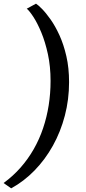

<svg xmlns="http://www.w3.org/2000/svg" viewBox="-30 -870 467 1048"><path d="M347 -421.5Q347 -327 324 -239Q301 -151 258.8 -75Q216.5 1 158.5 60.5Q100.5 120 31 158L-10.5 129Q41 91.5 82 45Q123 -1.5 154 -55.8Q185 -110 205.2 -170.2Q225.5 -230.5 235.8 -295.5Q246 -360.5 246 -428.5Q246 -507.5 231.5 -574.2Q217 -641 195.5 -692.8Q174 -744.5 152.2 -777.8Q130.5 -811 116 -822.5L166.5 -850Q178 -843 199.2 -821.5Q220.5 -800 246 -764Q271.5 -728 294.5 -677.8Q317.5 -627.5 332.2 -563.5Q347 -499.5 347 -421.5Z"/></svg>

Font: Merriweather 36pt Medium
Style: Italic
Weight: 500
Italic angle: -7.8°
Version: Version 2.101